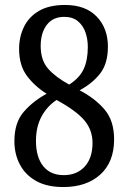

<svg xmlns="http://www.w3.org/2000/svg" viewBox="-20 -744 517 774"><path d="M235 10Q169 10 125.5 -14.5Q82 -39 60 -81Q38 -123 38 -175Q38 -250 76 -293.5Q114 -337 168 -366Q119 -397 88 -439Q57 -481 57 -547Q57 -595 76.5 -635.5Q96 -676 137 -700Q178 -724 242 -724Q325 -724 370 -677Q415 -630 415 -556Q415 -488 384 -448Q353 -408 301 -380Q364 -347 402 -302Q440 -257 440 -182Q440 -91 384.5 -40.5Q329 10 235 10ZM259 -403Q301 -430 317.5 -466Q334 -502 334 -555Q334 -586 324.5 -613.5Q315 -641 294 -658.5Q273 -676 239 -676Q193 -676 168.5 -643.5Q144 -611 144 -559Q144 -501 174 -467Q204 -433 259 -403ZM237 -38Q290 -38 321.5 -72.5Q353 -107 353 -168Q353 -220 320 -259Q287 -298 208 -341Q169 -315 147 -273.5Q125 -232 125 -176Q125 -111 154 -74.5Q183 -38 237 -38Z"/></svg>

Font: Noto Serif Hebrew Condensed
Style: Regular
Weight: 400
Width: 3
Designer: Monotype Design Team
Foundry: Monotype Imaging Inc.
Version: Version 2.004; ttfautohint (v1.8.4.7-5d5b)